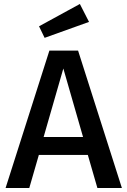

<svg xmlns="http://www.w3.org/2000/svg" viewBox="-20 -944 640 964"><path d="M175 -166 127 0H8L228 -690H372L592 0H469L421 -166ZM397 -256 298 -600 199 -256ZM427 -834 204 -754 176 -812 381 -924Z"/></svg>

Font: Fira Mono Medium
Style: Regular
Weight: 500
Designer: Carrois Corporate & Edenspiekermann AG
Foundry: Carrois Corporate GbR & Edenspiekermann AG
Version: Version 3.206